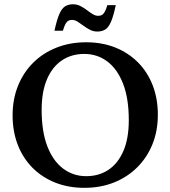

<svg xmlns="http://www.w3.org/2000/svg" viewBox="-20 -890 818 922"><path d="M393.5 -687Q470 -687 533 -662Q596 -637 642 -591Q688 -545 713 -481Q738 -417 738 -339Q738 -261.5 712 -197.2Q686 -133 638.5 -86Q591 -39 526.8 -13.5Q462.5 12 385 12Q308.5 12 245.5 -13Q182.5 -38 136.5 -84Q90.5 -130 65.5 -194.2Q40.5 -258.5 40.5 -336Q40.5 -413.5 66.5 -478Q92.5 -542.5 139.8 -589.2Q187 -636 251.8 -661.5Q316.5 -687 393.5 -687ZM394 -44Q455.5 -44 501.2 -74.8Q547 -105.5 572.8 -165.5Q598.5 -225.5 598.5 -313Q598.5 -417 571.2 -487.5Q544 -558 495.8 -594.5Q447.5 -631 384.5 -631Q323.5 -631 277.5 -600.2Q231.5 -569.5 205.8 -509.8Q180 -450 180 -362Q180 -258.5 207.2 -187.8Q234.5 -117 283 -80.5Q331.5 -44 394 -44ZM536 -865.5Q525 -813.5 513.2 -786Q501.5 -758.5 485.8 -748.5Q470 -738.5 447 -738.5Q428.5 -738.5 412 -747Q395.5 -755.5 380.8 -766.5Q366 -777.5 352.5 -786Q339 -794.5 326 -794.5Q316 -794.5 308.5 -790.5Q301 -786.5 294.8 -775.5Q288.5 -764.5 282 -742.5H241.5Q253 -795 264.8 -822.2Q276.5 -849.5 292.5 -859.5Q308.5 -869.5 330.5 -869.5Q349.5 -869.5 365.8 -861.2Q382 -853 396.8 -841.8Q411.5 -830.5 425 -822.2Q438.5 -814 451.5 -814Q461.5 -814 469 -818Q476.5 -822 483 -833.2Q489.5 -844.5 495.5 -865.5Z"/></svg>

Font: Newsreader 24pt SemiBold
Style: Regular
Weight: 600
Designer: Hugues Gentile
Foundry: Production Type
Version: Version 1.003